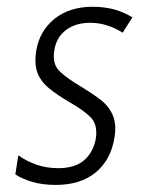

<svg xmlns="http://www.w3.org/2000/svg" viewBox="-20 -531 449 561"><path d="M309.1 -195.3Q316.9 -178.2 316.9 -155.3Q316.9 -143.1 314.5 -129.4Q304.2 -64 259.8 -27.3Q237.3 -8.8 208.3 0.2Q179.2 9.3 143.1 9.3Q104.5 9.3 74.2 0.5Q43.9 -8.8 25.4 -21L24.9 -21.5V-22L33.2 -75.2L33.7 -77.1L35.2 -76.2Q57.1 -60.1 86.9 -49.8Q116.7 -39.6 149.9 -39.6Q199.2 -39.6 226.1 -63Q253.4 -86.9 260.3 -127.9Q261.7 -136.7 261.2 -144Q261.2 -170.4 246.1 -187Q225.6 -208.5 180.7 -233.9Q148.4 -252.9 125 -271.5Q101.6 -290 90.3 -315.9Q83.5 -332.5 83.5 -355.5Q83.5 -368.2 85.9 -382.8Q95.2 -439.9 138.7 -475.6Q183.1 -511.2 250 -511.2Q250.5 -511.2 251 -511.2Q284.2 -511.2 314 -503.4Q342.8 -495.1 365.7 -481L366.7 -480.5L366.2 -479.5L339.4 -437L338.4 -435.5L337.4 -436Q317.9 -448.7 293.9 -456.5Q269.5 -464.4 243.7 -464.4Q200.7 -464.4 172.6 -443.1Q144.5 -421.9 138.7 -383.8Q137.2 -375 137.2 -366.7Q137.2 -340.8 152.3 -324.7Q172.9 -303.7 217.8 -277.3Q249 -258.3 272.9 -240.2Q297.4 -221.7 309.1 -195.3Z"/></svg>

Font: MAUL Condensed Light Italic
Style: Light Italic
Weight: 300
Italic angle: -12°
Designer: MAUL
Version: Version 1.0; 2020; ttfautohint (v1.8.3)